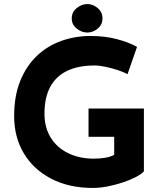

<svg xmlns="http://www.w3.org/2000/svg" viewBox="-20 -922 802 950"><path d="M692 -74Q679 -60 651 -45.5Q623 -31 586.5 -19Q550 -7 512 0.5Q474 8 440 8Q321 8 233 -38Q145 -84 97.5 -164Q50 -244 50 -347Q50 -448 80.5 -522.5Q111 -597 163.5 -646.5Q216 -696 284.5 -720Q353 -744 428 -744Q499 -744 558 -728.5Q617 -713 658 -690L611 -555Q593 -565 563 -575Q533 -585 502 -591.5Q471 -598 447 -598Q368 -598 312.5 -571.5Q257 -545 228.5 -492Q200 -439 200 -360Q200 -291 231 -241Q262 -191 317.5 -164Q373 -137 444 -137Q475 -137 501 -141.5Q527 -146 545 -156V-245H418V-385H692ZM335 -831Q335 -862 359.5 -882Q384 -902 412 -902Q440 -902 463.5 -882Q487 -862 487 -831Q487 -800 463.5 -780.5Q440 -761 412 -761Q384 -761 359.5 -780.5Q335 -800 335 -831Z"/></svg>

Font: Reem Kufi Fun
Style: Regular
Weight: 400
Designer: Khaled Hosny
Version: Version 1.005